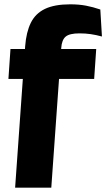

<svg xmlns="http://www.w3.org/2000/svg" viewBox="-20 -697 506 889"><path d="M19 -331.5 28.5 -470H425.5L416 -331.5ZM452 -528Q424 -535.5 399.8 -539Q375.5 -542.5 348 -542.5Q301.5 -542.5 283.8 -527.2Q266 -512 263.5 -474.5L217.5 172H50L96.5 -483Q101.5 -548.5 122.8 -591.5Q144 -634.5 188.2 -655.8Q232.5 -677 305.5 -677Q345 -677 378 -670.8Q411 -664.5 444.5 -653Z"/></svg>

Font: Anek Latin Medium ExtraBold
Style: Regular
Weight: 800
Version: Version 1.003